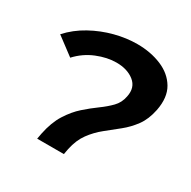

<svg xmlns="http://www.w3.org/2000/svg" viewBox="-128 -668 787 791"><g transform="rotate(30 265.5 -272.0)"><path d="M145 0 150 -27Q162 -86 187 -125.5Q212 -165 242 -191.5Q272 -218 301 -239Q330 -260 351.5 -282Q373 -304 379 -336Q389 -383 356.5 -409Q324 -435 272 -435Q228 -435 180 -415.5Q132 -396 96 -357L12 -420Q49 -461 99 -488.5Q149 -516 203 -530Q257 -544 308 -544Q372 -544 423.5 -522.5Q475 -501 500.5 -458Q526 -415 513 -349Q503 -300 479.5 -268Q456 -236 425.5 -211.5Q395 -187 364.5 -162.5Q334 -138 310.5 -106Q287 -74 277 -27L272 0Z"/></g></svg>

Font: Montserrat SemiBold
Style: Italic
Weight: 600
Italic angle: -11.3°
Designer: Julieta Ulanovsky
Foundry: Julieta Ulanovsky
Version: Version 9.000; ttfautohint (v1.8.4.7-5d5b)